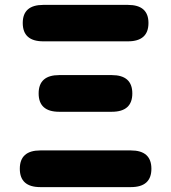

<svg xmlns="http://www.w3.org/2000/svg" viewBox="-20 -765 699 785"><path d="M145 0Q61 0 61 -75Q61 -150 145 -150H515Q599 -150 599 -75Q599 0 515 0ZM222 -308Q138 -308 138 -383Q138 -458 222 -458H437Q521 -458 521 -383Q521 -308 437 -308ZM157 -596Q73 -596 73 -671Q73 -745 157 -745H503Q587 -745 587 -671Q587 -596 503 -596Z"/></svg>

Font: Resource Han Rounded KR Heavy
Style: Regular
Weight: 900
Designer: Cyano Hao (round all glyphs); Ryoko NISHIZUKA 西塚涼子 (kana, bopomofo & ideographs); Paul D. Hunt (Latin, Greek & Cyrillic)
Foundry: Cyano Hao
Version: 0.990